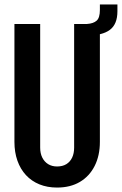

<svg xmlns="http://www.w3.org/2000/svg" viewBox="-20 -837 549 865"><path d="M237 8Q193 8 157.5 -6.5Q122 -21 97 -48Q72 -75 58.5 -113Q45 -151 45 -198V-729H161V-172Q161 -146 170.5 -127Q180 -108 197 -97.5Q214 -87 237 -87Q262 -87 279 -97.5Q296 -108 305 -127Q314 -146 314 -172V-729H430V-198Q430 -136 406.5 -89.5Q383 -43 340 -17.5Q297 8 237 8ZM372 -677V-729Q401 -731 415.5 -744Q430 -757 430 -792V-817H509V-786Q509 -728 475 -702.5Q441 -677 372 -677Z"/></svg>

Font: Hubot Sans Condensed SemiBold
Style: Regular
Weight: 600
Width: 3
Designer: Deni Anggara
Foundry: GitHub, Inc., Subsidiary of Microsoft Corporation
Version: Version 2.000